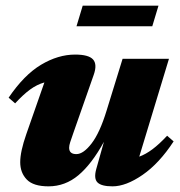

<svg xmlns="http://www.w3.org/2000/svg" viewBox="-20 -644 637 679"><path d="M320.5 -46.5 347.5 -142.5Q304.5 -64 257.5 -24.5Q210.5 15 151.5 15Q98 15 74.8 -9Q51.5 -33 51.5 -70.5Q51.5 -108 73 -169.5L137 -352.5Q110.5 -345 86.2 -327.2Q62 -309.5 33.5 -278.5L10.5 -298.5Q65 -379 125.2 -415Q185.5 -451 245.5 -451Q293.5 -451 309 -433.8Q324.5 -416.5 311.5 -379.5L240 -175.5Q232 -152.5 228.2 -141Q224.5 -129.5 224.5 -121.5Q224.5 -99 250 -99Q275 -99 304 -136.8Q333 -174.5 357 -253L413.5 -436H577.5L472.5 -90Q495.5 -98.5 519.2 -116.2Q543 -134 571 -164L594 -144Q543 -66 484.2 -25.5Q425.5 15 378 15Q338.5 15 324.8 1.2Q311 -12.5 320.5 -46.5ZM250.5 -551 272.5 -624H540.5L518.5 -551Z"/></svg>

Font: Newsreader 16pt ExtraBold
Style: Italic
Weight: 800
Italic angle: -17°
Designer: Hugues Gentile
Foundry: Production Type
Version: Version 1.003; ttfautohint (v1.8.3)